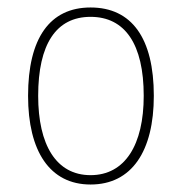

<svg xmlns="http://www.w3.org/2000/svg" viewBox="-20 -483 485 513"><path d="M222 10C332 10 391 -79 391 -227C391 -381 332 -463 222 -463C113 -463 55 -381 55 -227C55 -79 113 10 222 10ZM222 -15C130 -15 82 -96 82 -227C82 -365 130 -438 222 -438C314 -438 364 -365 364 -227C364 -96 314 -15 222 -15Z"/></svg>

Font: Noto Sans Thai Cond Thin
Style: Regular
Weight: 100
Width: 3
Designer: Monotype Design Team
Foundry: Monotype Imaging Inc.
Version: Version 2.002